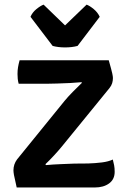

<svg xmlns="http://www.w3.org/2000/svg" viewBox="-20 -808 550 828"><path d="M258.5 -373Q271.5 -389 293.5 -411.5Q315.5 -434 333.5 -451L331 -453.5Q312.5 -451.5 283 -450Q253.5 -448.5 226.8 -447.8Q200 -447 189 -447H60.5Q57.5 -458 56.5 -468.2Q55.5 -478.5 55.5 -489Q55.5 -505 57.8 -518.2Q60 -531.5 64.5 -548H449Q461.5 -504 464.2 -491Q467 -478 467 -471.5Q467 -460.5 463.8 -449.5Q460.5 -438.5 452 -428L247 -176.5Q234 -160.5 213.8 -138.5Q193.5 -116.5 176 -100L178 -96Q211 -99 243.2 -100.2Q275.5 -101.5 301 -102.5L360 -103Q391 -104 419.2 -107.5Q447.5 -111 466.5 -120Q470 -107 472.2 -95.2Q474.5 -83.5 474.5 -67Q474.5 -34.5 450.5 -17Q426.5 0.5 389 0.5H52Q42.5 -40.5 40.2 -53.5Q38 -66.5 38 -73.5Q38 -99.5 53.5 -120.5ZM207 -610 111.5 -735.5Q119.5 -754.5 137 -768.8Q154.5 -783 168 -788L260.5 -698.5L353.5 -788Q367 -783 384.2 -768.8Q401.5 -754.5 410 -735.5L314.5 -610Q290.5 -603.5 260.5 -603.5Q231 -603.5 207 -610Z"/></svg>

Font: Signika Negative SC SemiBold
Style: Regular
Weight: 600
Designer: Anna Giedryś
Foundry: Anna Giedryś
Version: Version 2.000; ttfautohint (v1.8.3) -l 8 -r 50 -G 200 -x 9 -